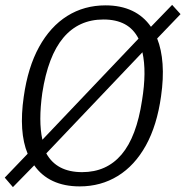

<svg xmlns="http://www.w3.org/2000/svg" viewBox="-20 -755 762 788"><path d="M33 13 -0.5 -26 93.5 -124Q75 -168.5 71 -227.2Q67 -286 77.5 -358.5Q94.5 -479 140.5 -562.5Q186.5 -646 256 -689.5Q325.5 -733 413 -733Q475.5 -733 522.5 -710.8Q569.5 -688.5 599.5 -645L686.5 -735L721 -697L625 -597Q643 -552 647.2 -492.5Q651.5 -433 641 -360Q624.5 -241 578.8 -158.2Q533 -75.5 463.5 -32.8Q394 10 307 10Q244 10 197 -12Q150 -34 120.5 -76.5ZM317 -48.5Q417.5 -48.5 479 -121Q540.5 -193.5 563 -343.5Q572.5 -402 573 -451Q573.5 -500 564.5 -540.5L170 -125.5Q212.5 -48.5 317 -48.5ZM154 -181.5 548.5 -596.5Q528 -636.5 492.2 -655.8Q456.5 -675 404.5 -675Q303 -675 240 -600.2Q177 -525.5 153.5 -373Q145.5 -315.5 145.5 -267.8Q145.5 -220 154 -181.5Z"/></svg>

Font: Public Sans Thin ExtraLight
Style: Italic
Weight: 250
Italic angle: -8°
Version: Version 2.001